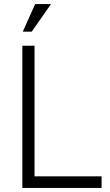

<svg xmlns="http://www.w3.org/2000/svg" viewBox="-20 -925 541 945"><path d="M153 -905H231L136 -769H92ZM90 -700H150V-57H480V0H90Z"/></svg>

Font: Haskoy Light
Style: Regular
Weight: 300
Designer: Ertekin Erdin
Foundry: Ertekin Erdin
Version: Version 2.000; ttfautohint (v1.8.4.7-5d5b)